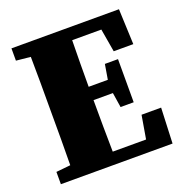

<svg xmlns="http://www.w3.org/2000/svg" viewBox="-119 -759 830 866"><g transform="rotate(-20 295.5 -326.0)"><path d="M28 -593V-652H544L551 -482H457L438 -593H298Q297 -538 296.5 -482Q296 -426 296 -370H388L400 -442H463V-235H400L389 -306H296Q296 -240 296.5 -179Q297 -118 298 -58H458L477 -170H571L564 0H28V-59L97 -66Q98 -126 98 -187.5Q98 -249 98 -310V-342Q98 -403 98 -464Q98 -525 97 -586Z"/></g></svg>

Font: Source Serif Pro Black
Style: Regular
Weight: 900
Designer: Frank Grießhammer
Foundry: Adobe Systems Incorporated
Version: Version 3.001;hotconv 1.0.111;makeotfexe 2.5.65597